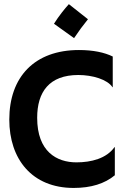

<svg xmlns="http://www.w3.org/2000/svg" viewBox="-20 -906 620 938"><path d="M25.4 -321.8C25.4 -128.9 136.2 12.2 339.8 12.2C424.8 12.2 491.7 -8.8 541 -49.8V-186.5L539.6 -187.5C500.5 -131.8 425.8 -112.8 353.5 -112.8C257.3 -112.8 161.6 -165 161.6 -330.6C161.6 -457 220.7 -539.6 362.8 -539.6C432.1 -539.6 505.4 -517.6 529.8 -479.5L530.8 -480.5V-629.9C490.2 -649.9 435.1 -661.6 365.7 -661.6C148.9 -661.6 25.4 -530.3 25.4 -321.8ZM341.8 -719.7C367.2 -757.3 383.3 -779.3 409.7 -812L316.4 -885.7C296.4 -863.8 267.6 -828.1 243.7 -790Z"/></svg>

Font: HammersmithOne
Style: Regular
Weight: 400
Designer: Nicole Fally
Foundry: Nicole Fally
Version: Version 1.003